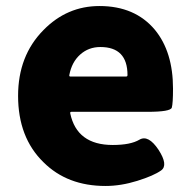

<svg xmlns="http://www.w3.org/2000/svg" viewBox="-20 -603 636 637"><path d="M330 14Q203 14 124 -65Q40 -147 40 -285Q40 -418 124 -503Q202 -583 310 -583Q428 -583 494 -504Q554 -431 554 -309Q554 -260 550 -246Q546 -232 469 -232H217Q212 -232 213 -227Q235 -122 354 -122Q413 -122 442.5 -139.5Q472 -157 506 -106Q539 -55 514.5 -37.5Q490 -20 435.5 -3Q381 14 330 14ZM210 -354Q209 -349 214 -349H398Q403 -349 403 -354Q403 -447 313 -447Q274 -447 246 -422Q218 -397 210 -354Z"/></svg>

Font: Resource Han Rounded TW Heavy
Style: Regular
Weight: 900
Designer: Cyano Hao (round all glyphs); Ryoko NISHIZUKA 西塚涼子 (kana, bopomofo & ideographs); Paul D. Hunt (Latin, Greek & Cyrillic)
Foundry: Cyano Hao
Version: 0.990